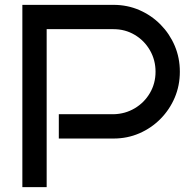

<svg xmlns="http://www.w3.org/2000/svg" viewBox="-20 -570 797 790"><path d="M720 -275Q720 -218 699 -168.5Q678 -119 640.5 -81Q603 -43 553.5 -21.5Q504 0 447 0H222V-100H447Q495 -101 534.5 -124.5Q574 -148 597 -187.5Q620 -227 620 -275Q620 -323 597 -363Q574 -403 534.5 -426.5Q495 -450 447 -450H172V200H72V-550H447Q504 -550 553.5 -528.5Q603 -507 640.5 -469Q678 -431 699 -381.5Q720 -332 720 -275Z"/></svg>

Font: Bruno Ace
Style: Regular
Weight: 400
Version: Version 1.100; ttfautohint (v1.8.4.7-5d5b);gftools[0.9.27]